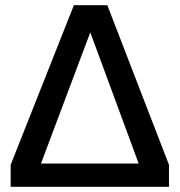

<svg xmlns="http://www.w3.org/2000/svg" viewBox="-20 -718 690 738"><path d="M21 0V-84.5L264 -698H392.5L629.5 -84.5V0ZM137.5 -89.5H513L327 -593.5Z"/></svg>

Font: Azeret Mono Thin
Style: Regular
Weight: 100
Designer: Martin Vácha
Foundry: Displaay
Version: Version 1.002